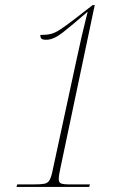

<svg xmlns="http://www.w3.org/2000/svg" viewBox="-20 -738 519 758"><path d="M45 0 48 -10H114Q141 -10 154.5 -12.5Q168 -15 174.5 -25Q181 -35 186 -57L281 -497Q294 -557 302.5 -594.5Q311 -632 317 -654.5Q323 -677 326 -691H325Q263 -637 227 -609Q191 -581 163 -581Q147 -581 143 -586Q139 -591 139 -600Q164 -600 180.5 -604Q197 -608 217 -621Q237 -634 271 -660L346 -718H354L218 -72Q212 -46 212 -30Q212 -18 220.5 -14Q229 -10 255 -10H335L332 0Z"/></svg>

Font: Noto Serif Display SemiCondensed Thin
Style: Italic
Weight: 100
Width: 4
Italic angle: -12°
Designer: Monotype Design Team
Foundry: Monotype Imaging Inc.
Version: Version 2.009